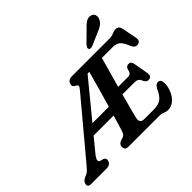

<svg xmlns="http://www.w3.org/2000/svg" viewBox="-251 -1206 1496 1496"><g transform="rotate(-45 497.5 -457.5)"><path d="M740.5 0H396.5Q374.5 0 366.8 -10Q359 -20 359 -34.5Q359 -48.5 367.2 -58.8Q375.5 -69 388 -74L412.5 -81.5Q426.5 -86 434.2 -95.5Q442 -105 449 -127Q452 -136.5 462.2 -170.5Q472.5 -204.5 487 -253.5H266.5L177 -144.5Q131.5 -89.5 163 -77.5L190.5 -70.5Q201.5 -65.5 206.5 -57.2Q211.5 -49 207.5 -35.5Q198 0 156.5 0H-13Q-54.5 0 -44.5 -35.5Q-41.5 -47 -33 -55Q-24.5 -63 -9.5 -71L8.5 -78Q23 -84 36 -97.2Q49 -110.5 66 -131L443.5 -582Q460.5 -602 458.5 -611.2Q456.5 -620.5 441 -628Q414.5 -639.5 422 -664.5Q432 -700 473 -700H886.5Q915 -700 934.8 -709.5Q954.5 -719 974.5 -719Q1008.5 -719 1015.5 -678L1039 -558Q1043 -537.5 1035 -525.5Q1027 -513.5 1011.5 -511.5Q994 -509 981.2 -518.8Q968.5 -528.5 958.5 -556Q941 -600 918.8 -617.8Q896.5 -635.5 863.5 -635.5H739.5Q733 -611.5 722 -572.2Q711 -533 697.5 -485Q684 -437 670 -386.5H777.5Q795.5 -386.5 805.2 -395.5Q815 -404.5 820.5 -433Q830.5 -456 852 -456Q867.5 -456 875.8 -447.2Q884 -438.5 885.5 -424L907.5 -300.5Q911 -277.5 901.2 -266.8Q891.5 -256 876 -256Q863 -256 854.8 -263.2Q846.5 -270.5 841 -281.5Q830.5 -307.5 817 -314.5Q803.5 -321.5 779 -321.5H652Q632 -248.5 616.5 -190.2Q601 -132 597.5 -114Q592.5 -91.5 601.8 -78.2Q611 -65 637.5 -65H740Q790 -65 819.2 -84.5Q848.5 -104 872.5 -158.5Q891 -194.5 915 -194.5Q946.5 -194.5 946.5 -151.5Q946.5 -108.5 929.2 -70Q912 -31.5 883 -7.2Q854 17 817.5 17Q798 17 781.2 8.5Q764.5 0 740.5 0ZM574.5 -628 328 -328H509Q530.5 -401.5 553.2 -482.2Q576 -563 593.5 -628ZM806.5 -871Q835 -902.5 861 -919.8Q887 -937 914.5 -929Q937 -921.5 942.5 -900.8Q948 -880 936 -858.5Q924 -837 903.8 -823Q883.5 -809 850 -796.5L750.5 -753.5Q740 -749.5 730 -750.8Q720 -752 716 -759Q712 -767.5 717 -776.5Q722 -785.5 730 -795.5Z"/></g></svg>

Font: Fraunces 9pt S100 SemiBold
Style: Italic
Weight: 600
Italic angle: -16°
Version: Version 1.000; ttfautohint (v1.8.3)